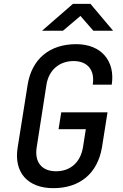

<svg xmlns="http://www.w3.org/2000/svg" viewBox="-20 -970 640 1000"><path d="M199 -810H308L399 -887L466 -810H569L451 -950H360ZM258 10C396 10 488 -67 511 -202L540 -385H299L285 -297H427L412 -202C399 -125 347 -78 272 -78C198 -78 159 -125 171 -202L222 -529C234 -605 289 -652 363 -652C437 -652 475 -604 463 -529H562C581 -654 506 -740 377 -740C238 -740 146 -663 124 -529L72 -202C51 -72 124 10 258 10Z"/></svg>

Font: JetBrains Mono Medium
Style: Italic
Weight: 436
Italic angle: -9°
Monospace: yes
Designer: Philipp Nurullin, Konstantin Bulenkov
Foundry: JetBrains
Version: Version 2.305